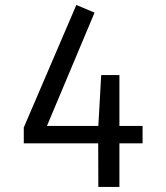

<svg xmlns="http://www.w3.org/2000/svg" viewBox="-20 -737 655 757"><path d="M450.8 -441V-240.5H542.1V-171.8H450.8V0H367.7L367.2 -171.8H73.8V-234.4L281 -717.4L352.8 -687.2L165.1 -240.5H367.7L379 -441Z"/></svg>

Font: FiraCode Nerd Font
Style: Regular
Weight: 400
Designer: Carrois Corporate, Edenspiekermann AG, Nikita Prokopov
Foundry: Carrois Corporate, Edenspiekermann AG, Nikita Prokopov
Version: Version 6.002;Nerd Fonts 2.1.0